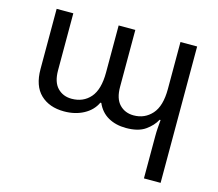

<svg xmlns="http://www.w3.org/2000/svg" viewBox="-103 -623 1126 990"><g transform="rotate(15 460.0 -128.0)"><path d="M743 236V11Q743 -12 744.5 -33Q746 -54 748 -77H743Q725 -43 688 -17Q651 9 586 9Q531 9 490.5 -14Q450 -37 430 -83H425Q405 -40 359.5 -15.5Q314 9 255 9Q176 9 129 -36Q82 -81 82 -171V-492H171V-188Q171 -125 200.5 -94.5Q230 -64 276 -64Q338 -64 375.5 -107Q413 -150 413 -241V-492H502V-188Q502 -125 531.5 -94.5Q561 -64 607 -64Q666 -64 704.5 -107Q743 -150 743 -241V-492H832V236Z"/></g></svg>

Font: Noto Sans Living
Style: Regular
Weight: 400
Designer: Monotype Design Team
Foundry: Monotype Imaging Inc.
Version: Version 2.013; ttfautohint (v1.8.4.7-5d5b)